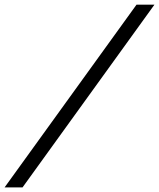

<svg xmlns="http://www.w3.org/2000/svg" viewBox="-163 -687 689 832"><path d="M-143.1 125 428.5 -666.7H506.2L-65.3 125Z"/></svg>

Font: Afacad
Style: Italic
Weight: 400
Italic angle: -14°
Designer: Kristian Moeller
Foundry: Dicotype
Version: Version 1.000